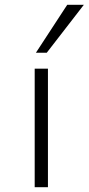

<svg xmlns="http://www.w3.org/2000/svg" viewBox="-20 -777 368 797"><path d="M124 0V-492H179V0ZM129 -558 259 -757H328L174 -558Z"/></svg>

Font: Nunito Sans 7pt Expanded ExtraLight
Style: Regular
Weight: 250
Width: 7
Designer: Vernon Adams
Foundry: Vernon Adams
Version: Version 3.101;gftools[0.9.27]